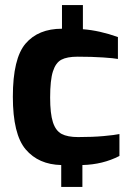

<svg xmlns="http://www.w3.org/2000/svg" viewBox="-20 -650 526 762"><path d="M223 5Q133 3 82 -57Q31 -117 31 -266Q31 -418 81.5 -477Q132 -536 226 -536V-630H309V-534Q375 -529 448 -503V-416Q433 -419 389 -422Q345 -425 288 -425Q246 -425 223.5 -413Q201 -401 190 -366.5Q179 -332 179 -263Q179 -199 190 -165Q201 -131 224.5 -118.5Q248 -106 290 -106Q348 -106 391.5 -110Q435 -114 454 -118V-31Q388 3 307 5V92H223Z"/></svg>

Font: Exo
Style: Bold
Weight: 700
Designer: Natanael Gama
Foundry: Natanael Gama
Version: Version 1.500; ttfautohint (v1.6)